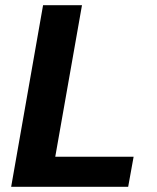

<svg xmlns="http://www.w3.org/2000/svg" viewBox="-20 -720 607 740"><path d="M23 0 146 -700H296L193 -116H495L474 0Z"/></svg>

Font: DM Sans 18pt Black
Style: Italic
Weight: 900
Italic angle: -10°
Designer: Colophon Foundry, Jonny Pinhorn
Foundry: Colophon Foundry
Version: Version 4.004;gftools[0.9.30]